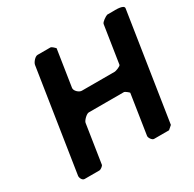

<svg xmlns="http://www.w3.org/2000/svg" viewBox="-155 -872 1048 1036"><g transform="rotate(-30 369.5 -353.5)"><path d="M282 -707H202C186 -707 165 -681 163 -667L65 -33C63 -22 72 0 87 0H180C187 0 205 -13 206 -20L243 -260C245 -273 272 -300 286 -300H506C511 -300 533 -282 533 -280L495 -33C493 -23 507 0 520 0H613L636 -20L739 -687C743 -711 679 -707 672 -707H636C626 -704 596 -685 594 -673L558 -440C557 -431 523 -420 518 -420H312C295 -420 271 -442 274 -460L309 -687C306 -690 290 -707 282 -707Z"/></g></svg>

Font: Asimov Print
Style: CIt
Weight: 500
Designer: Google
Version: Version 2.000980: 2014